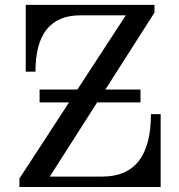

<svg xmlns="http://www.w3.org/2000/svg" viewBox="-20 -752 720 772"><path d="M626 0H58.1V-34.2L485.8 -690.4H303.2Q122.6 -690.4 122.6 -463.9H83.5V-732.4H601.1V-701.2L180.2 -42H391.1Q586.9 -42 586.9 -293H626ZM544.9 -340.3H139.2V-392.1H544.9Z"/></svg>

Font: Munson
Style: Regular
Weight: 400
Designer: Paul James MIller
Foundry: High-Logic / Made with FontCreator
Version: Version 2.10;May 5, 2019;FontCreator 11.5.0.2430 64-bit